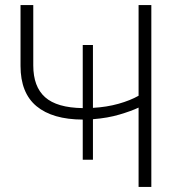

<svg xmlns="http://www.w3.org/2000/svg" viewBox="-20 -733 718 753"><path d="M304.5 -106.5V-264Q186 -264.5 123.2 -316.5Q60.5 -368.5 60.5 -474.5V-713H110.5V-476.5Q110.5 -393 156.8 -351.8Q203 -310.5 304.5 -309V-556.5H344.5V-310Q398.5 -313 444.8 -326Q491 -339 523.5 -357.5V-713H573.5V0H523.5V-311Q495 -297.5 448.8 -283.8Q402.5 -270 344.5 -265.5V-106.5Z"/></svg>

Font: Heraclito ExtraLight
Style: Regular
Weight: 200
Designer: Kostas Bartsokas (font) & Cristiano Sobral (main changes)
Foundry: Kostas Bartsokas (font) & Cristiano Sobral (main changes)
Version: Version 1.00;July 8, 2020;FontCreator 13.0.0.2655 64-bit